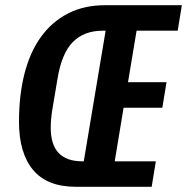

<svg xmlns="http://www.w3.org/2000/svg" viewBox="-20 -718 719 738"><path d="M272 0Q161 0 107 -65Q53 -130 53 -250Q53 -352 74 -434.5Q95 -517 137 -575.5Q179 -634 241 -666Q303 -698 384 -698H679L663 -600H505L472 -402H620L604 -304H455L421 -98H579L563 0ZM386 -600H375Q303 -600 260 -556.5Q217 -513 201 -415L181 -296Q178 -278 176.5 -260Q175 -242 175 -227Q175 -98 296 -98H302Z"/></svg>

Font: IBM Plex Mono SemiBold
Style: Italic
Weight: 600
Italic angle: -9°
Monospace: yes
Designer: Mike Abbink, Paul van der Laan, Pieter van Rosmalen
Foundry: Bold Monday
Version: Version 2.3